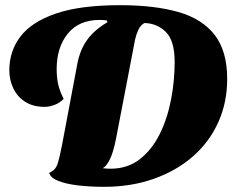

<svg xmlns="http://www.w3.org/2000/svg" viewBox="-20 -698 920 742"><path d="M382 24Q328 24 281.5 18.5Q235 13 205 1Q175 -11 170 -30Q194 -40 202 -63.5Q210 -87 220 -139L279 -452Q289 -505 316.5 -543.5Q344 -582 395 -612L393 -619Q385 -620 378.5 -620.5Q372 -621 365 -621Q285 -621 242 -568Q199 -515 199 -431Q199 -402 204 -376Q209 -350 226 -316Q211 -300 190.5 -292.5Q170 -285 153 -285Q108 -285 77.5 -304.5Q47 -324 31.5 -356.5Q16 -389 16 -426Q16 -501 59.5 -557.5Q103 -614 197 -646Q291 -678 444 -678Q577 -678 669.5 -651.5Q762 -625 810 -562.5Q858 -500 858 -393Q858 -302 823.5 -225.5Q789 -149 725.5 -93.5Q662 -38 574.5 -7Q487 24 382 24ZM407 -46Q473 -46 520 -82.5Q567 -119 597 -179.5Q627 -240 641 -313Q655 -386 655 -458Q655 -541 621 -574.5Q587 -608 538 -609Q523 -601 514.5 -582.5Q506 -564 502 -545L428 -160Q417 -106 403.5 -80Q390 -54 377 -48Q393 -46 407 -46Z"/></svg>

Font: Sansita Swashed ExtraBold
Style: Regular
Weight: 800
Designer: Pablo Cosgaya
Foundry: Omnibus-Type
Version: Version 1.003; ttfautohint (v1.8.3)